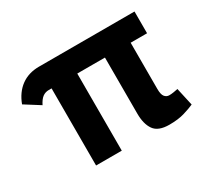

<svg xmlns="http://www.w3.org/2000/svg" viewBox="-107 -667 910 841"><g transform="rotate(-30 348.0 -247.0)"><path d="M566 -156Q566 -128 575 -117Q584 -106 598 -106Q608 -106 620.5 -108Q633 -110 642 -112L662 -22Q642 -13 610.5 -3.5Q579 6 534 6Q478 6 457 -24Q436 -54 436 -106V-390H296V0H166V-390H152Q134 -390 120.5 -380Q107 -370 95 -346L19 -394Q38 -445 75.5 -472.5Q113 -500 166 -500H649V-390H566Z"/></g></svg>

Font: PT Sans
Style: Bold
Weight: 700
Version: Version 2.003W OFL; ttfautohint (v1.6)